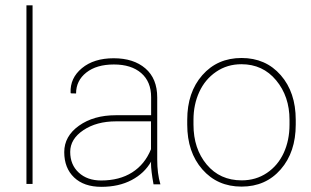

<svg xmlns="http://www.w3.org/2000/svg" viewBox="-20 -706 1193 737"><path d="M105 -685.5V0H81.5V-685.5Z M424.3 -263.7H560.1V-333Q560.1 -392.6 522 -425.5Q483.9 -458.5 417.2 -458.5Q350.6 -458.5 311.3 -427.5Q272 -396.5 272 -347.2L252 -347.7L251 -350.1Q248.5 -406.2 294.4 -444.3Q340.3 -482.4 416.5 -482.4Q492.7 -482.4 538.1 -443.4Q583.5 -404.3 583.5 -332V-93.8Q583.5 -39.6 595.7 1.5H569.3Q559.6 -51.3 559.6 -79.6L560.1 -85.9Q534.7 -41 485.4 -14.9Q436 11.2 369.1 11.2Q302.2 11.2 264.4 -24.9Q226.6 -61 226.6 -122.1Q226.6 -183.1 283 -223.4Q339.4 -263.7 424.3 -263.7ZM368.2 -13.2Q438.5 -13.2 487.3 -44.2Q536.1 -75.2 559.6 -133.3V-240.2H425.3Q350.6 -240.2 300 -206.3Q249.5 -172.4 249.5 -123Q249.5 -73.7 282.2 -43.5Q314.9 -13.2 368.2 -13.2Z M722.7 -246.1V-227.5Q722.7 -135.3 773.4 -74.5Q824.2 -13.7 907.7 -13.7Q962.4 -13.7 1004.6 -42.2Q1046.9 -70.8 1069.1 -119.1Q1091.3 -167.5 1091.3 -227.5V-246.1Q1091.3 -335.9 1040 -397.7Q988.8 -459.5 906.7 -459.5Q852.1 -459.5 809.6 -430.4Q767.1 -401.4 744.9 -353Q722.7 -304.7 722.7 -246.1ZM698.7 -227.5V-246.1Q698.7 -351.6 756.6 -417.5Q814.5 -483.4 907.2 -483.4Q1000 -483.4 1057.6 -417.5Q1115.2 -351.6 1115.2 -246.1V-227.5Q1115.2 -122.1 1057.6 -55.9Q1000 10.3 907.2 10.3Q814.5 10.3 756.6 -55.9Q698.7 -122.1 698.7 -227.5Z"/></svg>

Font: Yantramanav Thin
Style: Regular
Weight: 250
Version: Version 1.001;PS 1.0;hotconv 1.0.72;makeotf.lib2.5.5900; ttf